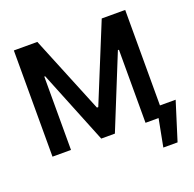

<svg xmlns="http://www.w3.org/2000/svg" viewBox="-150 -862 1214 1201"><g transform="rotate(-20 456.5 -261.5)"><path d="M221.7 -707 431.6 -193.4H440.4L650.4 -707H806.6V-71.3H911.1L831.1 183.6H736.3L771.5 0H684.6V-486.3H677.7L481.4 -2H390.6L194.3 -488.3H188.5V0H65.4V-707Z"/></g></svg>

Font: Pretendard Std SemiBold
Style: Regular
Weight: 600
Designer: Base glyphs from Inter by Rasmus Andersson; Hangeul glyphs from Noto Sans CJK(Source Han Sans) by Jang Soo-young and Kan
Foundry: Kil Hyung-jin
Version: Version 1.309